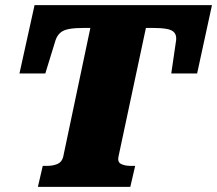

<svg xmlns="http://www.w3.org/2000/svg" viewBox="-20 -730 848 750"><path d="M227 -118 333 -621H312Q274 -621 251 -617Q228 -613 215.5 -602Q203 -591 197 -573L157 -443H56L115 -710H808L750 -443H649L668 -573Q670 -591 661.5 -602Q653 -613 631.5 -617Q610 -621 572 -621H550L443 -119Q438 -97 453 -89.5Q468 -82 491 -82H508L489 0H128L147 -82H163Q187 -82 204.5 -89.5Q222 -97 227 -118Z"/></svg>

Font: Roboto Serif 20pt ExtraBold
Style: Italic
Weight: 800
Italic angle: -10°
Version: Version 1.007